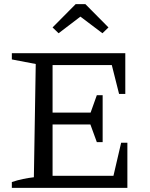

<svg xmlns="http://www.w3.org/2000/svg" viewBox="-20 -904 722 924"><path d="M563 -217H593V0H37V-28Q64 -37 90.5 -42.5Q117 -48 143 -51L152 -596L37 -618V-648H583V-452H553L518 -591H233V-362H416L446 -446H474V-220H446L415 -305H233V-58H526ZM391 -884 502 -772 473 -744 367 -824 262 -744 233 -772 344 -884Z"/></svg>

Font: Piazzolla
Style: Regular
Weight: 400
Designer: Juan Pablo del Peral
Foundry: Huerta Tipografica
Version: Version 1.330